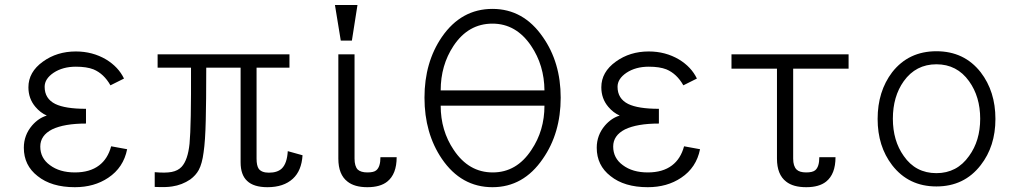

<svg xmlns="http://www.w3.org/2000/svg" viewBox="-20 -738 4123 775"><path d="M286.1 -530.3Q210 -530.3 153.3 -489.3Q94.7 -447.3 94.7 -385.7Q94.7 -339.8 123 -306.6Q142.6 -283.2 168.9 -271.5Q135.7 -261.7 109.4 -231.4Q76.2 -192.4 76.2 -141.6Q76.2 -70.3 131.8 -27.3Q187.5 17.6 282.2 17.6Q360.4 17.6 417 -20.5Q478.5 -61.5 493.2 -135.7L428.7 -147.5Q415 -96.7 379.9 -70.3Q342.8 -42 282.2 -42Q220.7 -42 181.6 -71.3Q142.6 -99.6 142.6 -146.5Q142.6 -191.4 190.4 -215.8Q239.3 -239.3 327.1 -239.3V-298.8Q243.2 -298.8 203.1 -318.4Q160.2 -339.8 160.2 -387.7Q160.2 -419.9 196.3 -444.3Q233.4 -468.8 286.1 -468.8Q330.1 -468.8 357.4 -458Q399.4 -440.4 425.8 -393.6L480.5 -420.9Q458 -467.8 408.2 -498Q353.5 -530.3 286.1 -530.3Z M1148.4 -518.6H616.2V-464.8H751Q752 -230.5 745.1 -158.2Q738.3 -91.8 712.9 -64.5Q698.2 -48.8 672.9 -43.9Q648.4 -39.1 604.5 -43V16.6H608.4Q650.4 18.6 674.8 14.6Q714.8 8.8 748 -13.7Q770.5 -30.3 782.2 -51.8Q795.9 -77.1 801.8 -123Q808.6 -168.9 810.5 -252Q812.5 -326.2 812.5 -464.8H951.2V-83Q951.2 -32.2 977.5 -7.8Q1003.9 17.6 1059.6 17.6Q1125 17.6 1162.1 -16.6Q1197.3 -48.8 1201.2 -111.3L1141.6 -127.9Q1138.7 -78.1 1117.2 -57.6Q1099.6 -41 1065.4 -41Q1036.1 -41 1024.4 -56.6Q1015.6 -69.3 1015.6 -97.7V-464.8H1148.4Z M1581.1 -103.5H1515.6Q1515.6 -64.5 1499 -50.8Q1489.3 -42 1462.9 -42Q1436.5 -42 1423.8 -53.7Q1411.1 -67.4 1411.1 -97.7V-518.6H1345.7V-97.7Q1345.7 -33.2 1382.8 -4.9Q1411.1 17.6 1462.9 17.6Q1514.6 17.6 1543 -4.9Q1581.1 -35.2 1581.1 -103.5ZM1422.9 -717.8H1332L1355.5 -574.2H1400.4Z M1967.8 -642.6Q2063.5 -642.6 2124 -552.7Q2176.8 -474.6 2177.7 -373H1758.8Q1758.8 -474.6 1810.5 -552.7Q1870.1 -642.6 1967.8 -642.6ZM1967.8 -702.1Q1841.8 -702.1 1763.7 -588.9Q1693.4 -486.3 1693.4 -343.8Q1693.4 -200.2 1763.7 -96.7Q1841.8 17.6 1967.8 17.6Q2092.8 17.6 2170.9 -96.7Q2243.2 -200.2 2243.2 -343.8Q2243.2 -486.3 2170.9 -588.9Q2092.8 -702.1 1967.8 -702.1ZM1968.8 -42Q1872.1 -42 1811.5 -132.8Q1758.8 -210.9 1758.8 -311.5H2177.7Q2177.7 -210.9 2125 -132.8Q2065.4 -42 1968.8 -42Z M2598.6 -530.3Q2522.5 -530.3 2465.8 -489.3Q2407.2 -447.3 2407.2 -385.7Q2407.2 -339.8 2435.5 -306.6Q2455.1 -283.2 2481.4 -271.5Q2448.2 -261.7 2421.9 -231.4Q2388.7 -192.4 2388.7 -141.6Q2388.7 -70.3 2444.3 -27.3Q2500 17.6 2594.7 17.6Q2672.9 17.6 2729.5 -20.5Q2791 -61.5 2805.7 -135.7L2741.2 -147.5Q2727.5 -96.7 2692.4 -70.3Q2655.3 -42 2594.7 -42Q2533.2 -42 2494.1 -71.3Q2455.1 -99.6 2455.1 -146.5Q2455.1 -191.4 2502.9 -215.8Q2551.8 -239.3 2639.6 -239.3V-298.8Q2555.7 -298.8 2515.6 -318.4Q2472.7 -339.8 2472.7 -387.7Q2472.7 -419.9 2508.8 -444.3Q2545.9 -468.8 2598.6 -468.8Q2642.6 -468.8 2669.9 -458Q2711.9 -440.4 2738.3 -393.6L2793 -420.9Q2770.5 -467.8 2720.7 -498Q2666 -530.3 2598.6 -530.3Z M3352.5 -103.5Q3352.5 -35.2 3314.5 -4.9Q3286.1 17.6 3234.4 17.6Q3181.6 17.6 3153.3 -4.9Q3116.2 -33.2 3116.2 -97.7V-460.9H2932.6V-518.6H3405.3V-460.9H3181.6V-97.7Q3181.6 -67.4 3195.3 -53.7Q3207 -42 3234.4 -42Q3259.8 -42 3270.5 -50.8Q3287.1 -64.5 3287.1 -103.5Z M3759.8 -531.2Q3647.5 -531.2 3581.1 -446.3Q3522.5 -369.1 3522.5 -257.8Q3522.5 -147.5 3581.1 -71.3Q3647.5 14.6 3759.8 14.6Q3872.1 14.6 3938.5 -71.3Q3998 -147.5 3998 -257.8Q3998 -369.1 3938.5 -446.3Q3872.1 -531.2 3759.8 -531.2ZM3759.8 -478.5Q3842.8 -478.5 3891.6 -410.2Q3936.5 -347.7 3936.5 -258.8Q3936.5 -169.9 3891.6 -108.4Q3842.8 -39.1 3759.8 -39.1Q3675.8 -39.1 3627.9 -108.4Q3584 -169.9 3584 -258.8Q3584 -348.6 3627.9 -410.2Q3676.8 -478.5 3759.8 -478.5Z"/></svg>

Font: Dotum
Style: Regular
Weight: 400
Version: Version 2.21